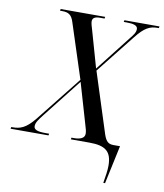

<svg xmlns="http://www.w3.org/2000/svg" viewBox="-144 -793 923 1083"><g transform="rotate(10 317.5 -252.0)"><path d="M522 210H532L579 -10H542C515 -10 499 -19 485 -61L374 -407L550 -629C597 -689 628 -704 670 -704H679L681 -714H480L478 -704H496C532 -704 558 -698 558 -677C558 -657 545 -641 528 -620L370 -418L312 -622C304 -648 299 -665 299 -676C299 -695 313 -704 342 -704H368L370 -714H115L113 -704H126C162 -704 180 -692 192 -654L294 -340L89 -82C40 -21 7 -10 -37 -10H-44L-46 0H171L173 -10H152C108 -10 85 -17 85 -38C85 -59 100 -78 124 -109L297 -329L363 -103C372 -73 376 -61 376 -45C376 -22 354 -10 316 -10H301L299 0H406C497 0 534 28 534 110C534 136 529 168 522 210Z"/></g></svg>

Font: Noto Serif Display SemiCondensed
Style: Italic
Weight: 400
Width: 4
Italic angle: -12°
Designer: Monotype Design Team
Foundry: Monotype Imaging Inc.
Version: Version 2.009